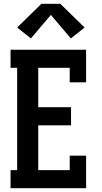

<svg xmlns="http://www.w3.org/2000/svg" viewBox="-20 -999 540 1019"><path d="M36 0V-96H71V-639H36V-735H437V-562H350V-639H183V-430H357V-334H183V-96H350V-173H437V0ZM144 -795 71 -853 200 -979H300L429 -853L356 -795L250 -920Z"/></svg>

Font: Iosevka Slab
Style: Bold
Weight: 700
Monospace: yes
Designer: Belleve Invis
Foundry: Belleve Invis
Version: Version 11.1.1; ttfautohint (v1.8.3)